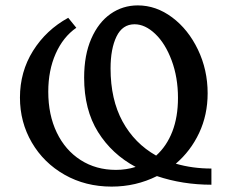

<svg xmlns="http://www.w3.org/2000/svg" viewBox="-20 -685 843 712"><path d="M764 0Q657 0 562 -32Q484 7 394 7Q297 7 219.5 -37Q142 -81 98 -156.5Q54 -232 54 -323Q54 -419 102.5 -496.5Q151 -574 233 -619L263 -582Q214 -548 186.5 -486Q159 -424 159 -345Q159 -259 190.5 -193.5Q222 -128 279 -91.5Q336 -55 410 -55Q448 -55 483 -66Q395 -113 343.5 -195.5Q292 -278 292 -397Q292 -481 318.5 -541.5Q345 -602 390 -633.5Q435 -665 491 -665Q559 -665 618.5 -620.5Q678 -576 714 -501Q750 -426 750 -339Q750 -259 718.5 -192Q687 -125 632 -78Q694 -60 764 -60ZM559 -108Q598 -143 619 -197Q640 -251 640 -322Q640 -398 616.5 -461Q593 -524 555.5 -559.5Q518 -595 479 -595Q434 -595 412 -549.5Q390 -504 390 -431Q390 -316 434.5 -234.5Q479 -153 559 -108Z"/></svg>

Font: Ysabeau Infant Semibold
Style: Regular
Weight: 600
Designer: Christian Thalmann (Catharsis Fonts)
Version: Version 0.003